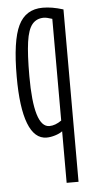

<svg xmlns="http://www.w3.org/2000/svg" viewBox="-54 -577 396 820"><g transform="rotate(-5 144.0 -167.0)"><path d="M249 -529V210H198V-11Q186 -2 166.5 4Q147 10 130 10Q78 10 51.5 -58.5Q25 -127 25 -260Q25 -414 56.5 -479Q88 -544 161 -544Q181 -544 202 -540.5Q223 -537 249 -529ZM198 -493Q174 -501 162 -501Q131 -501 112.5 -479Q94 -457 86.5 -404Q79 -351 79 -258Q79 -38 146 -38Q171 -38 198 -57Z"/></g></svg>

Font: Georama ExtraCondensed Light
Style: Regular
Weight: 300
Width: 2
Designer: Jean-Baptiste Levee
Foundry: Production Type
Version: Version 1.000